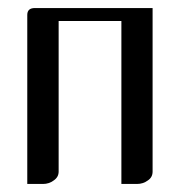

<svg xmlns="http://www.w3.org/2000/svg" viewBox="-20 -458 448 478"><path d="M47.9 0V-420.9Q47.9 -438 66.9 -438H359.9V-30.8Q359.9 -16.6 348.1 -8.8Q336.4 0 320.8 0H282.2V-405.8H126V-30.8Q126 -17.1 113.8 -8.8Q102.1 0 86.9 0Z"/></svg>

Font: Hhenum
Style: Regular
Weight: 400
Designer: T. Christopher White
Version: Version 1.0